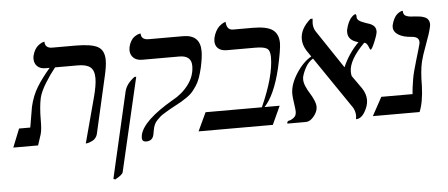

<svg xmlns="http://www.w3.org/2000/svg" viewBox="-95 -699 2424 1040"><g transform="rotate(-5 1117.0 -179.0)"><path d="M350.1 12.2 416 -233.9Q433.1 -297.9 433.1 -335.9Q433.1 -377.9 412.1 -395.5Q391.1 -413.1 344.2 -413.1H220.2Q191.4 -377.4 164.3 -333.5Q137.2 -289.6 128.9 -255.9Q118.2 -206.5 118.2 -133.8Q118.2 -82 110.8 -58.1L91.8 0H-43L-2.9 -100.1H58.1Q76.2 -209 77.1 -211.9Q90.8 -271 118.7 -316.4Q146.5 -361.8 190.9 -413.1H168.9Q139.6 -413.1 123.8 -428.7Q107.9 -444.3 107.9 -469.2Q107.9 -480 109.9 -486.8Q114.3 -504.4 122.3 -518.1Q130.4 -531.7 139.2 -538.8Q147.9 -545.9 156.2 -550.3Q164.6 -554.7 169.9 -555.7L174.8 -557.1Q174.8 -521 214.8 -521H340.8Q427.2 -521 462.2 -501.5Q497.1 -481.9 497.1 -428.2Q497.1 -396 484.9 -344.2L414.1 -33.2Q411.1 -21.5 403.6 -12.5Q396 -3.4 387.2 1Q378.4 5.4 369.9 8.3Q361.3 11.2 355.5 11.7Z M725.6 -38.1Q724.6 -35.6 722.7 -23.2Q720.7 -10.7 718.8 -2.9Q711.4 29.8 677.7 29.8Q654.8 29.8 654.8 7.8Q654.8 3.9 656.7 -7.8Q674.8 -85 837.9 -180.2Q891.6 -208.5 926.5 -255.1Q961.4 -301.8 961.4 -356.9Q961.4 -413.1 895.5 -413.1H693.8Q664.1 -413.1 647 -429.2Q629.9 -445.3 629.9 -471.2Q629.9 -476.1 631.8 -487.8Q636.2 -506.3 644.5 -520Q652.8 -533.7 661.6 -540Q670.4 -546.4 678.7 -550.3Q687 -554.2 692.4 -554.7L697.8 -555.2Q697.8 -521 738.8 -521H925.8Q1018.6 -521 1018.6 -431.2Q1018.6 -397.9 1006.8 -344.2Q999.5 -313 991 -288.8Q982.4 -264.6 970 -246.1Q957.5 -227.5 947 -215.1Q936.5 -202.6 917.7 -189.5Q898.9 -176.3 886.2 -168.9Q873.5 -161.6 847.7 -147.9Q824.2 -135.3 815.9 -130.4Q807.6 -125.5 790.3 -115Q772.9 -104.5 765.9 -98.1Q758.8 -91.8 748.8 -81.5Q738.8 -71.3 733.6 -60.8Q728.5 -50.3 725.6 -38.1ZM491.7 220.2 482.4 215.8 589.8 -251Q600.1 -292 644.5 -324.2H653.8L535.6 184.1Q533.2 198.2 491.7 220.2Z M1305.2 -533.2Q1382.8 -533.2 1414.1 -510Q1445.3 -486.8 1445.3 -438Q1445.3 -403.8 1422.4 -301.8Q1388.2 -159.7 1332 -100.1H1414.1L1368.2 0H964.4L1011.2 -100.1H1317.4Q1390.1 -262.2 1390.1 -366.2Q1390.1 -403.8 1372.3 -414.3Q1354.5 -424.8 1309.1 -424.8H1155.3Q1125 -424.8 1108.6 -439.5Q1092.3 -454.1 1092.3 -479Q1092.3 -485.4 1094.2 -497.1Q1099.1 -517.1 1107.9 -533Q1116.7 -548.8 1125.7 -556.9Q1134.8 -564.9 1143.1 -570.1Q1151.4 -575.2 1156.7 -576.7L1162.1 -578.1Q1162.1 -558.6 1170.9 -545.9Q1179.7 -533.2 1199.2 -533.2Z M1972.2 -456.1Q1972.2 -441.4 1955.3 -400.6Q1938.5 -359.9 1932.1 -359.9Q1928.2 -359.9 1925 -369.4Q1921.9 -378.9 1915.8 -388.9Q1909.7 -398.9 1899.9 -399.9Q1814 -314 1814 -250Q1814 -237.8 1816.9 -226.1L1867.2 -154.8Q1888.2 -123.5 1888.2 -89.8Q1888.2 -59.1 1867.9 -25.1Q1847.7 8.8 1819.8 8.8Q1821.8 -4.9 1821.8 -8.8Q1821.8 -33.2 1810.1 -54.2L1616.2 -338.9Q1591.8 -324.7 1576.4 -297.6Q1561 -270.5 1554.2 -244.1Q1553.2 -239.3 1553.2 -230Q1553.2 -212.9 1562.5 -191.7Q1571.8 -170.4 1583 -153.1Q1594.2 -135.7 1603.5 -114.5Q1612.8 -93.3 1612.8 -76.2Q1612.8 -51.8 1592 -25.9Q1571.3 0 1547.9 0H1448.2Q1446.8 -1.5 1446.8 -2.9Q1446.8 -6.8 1449.7 -10.7Q1452.6 -14.6 1456.1 -15.1Q1468.3 -16.6 1481.2 -26.1Q1494.1 -35.6 1496.1 -46.9Q1498 -54.7 1498 -61Q1498 -73.2 1492.9 -106.9Q1487.8 -140.6 1487.8 -158.2Q1487.8 -209 1524.9 -267.1Q1562 -325.2 1607.9 -351.1L1585 -384.8Q1564.9 -416.5 1564.9 -449.2Q1564.9 -505.4 1621.1 -554.2H1632.8Q1630.9 -536.6 1630.9 -528.8Q1630.9 -503.9 1643.1 -484.9L1782.2 -276.9Q1813.5 -350.1 1869.1 -405.8Q1813 -420.4 1813 -463.9Q1813 -476.1 1814.9 -481.9Q1819.3 -501 1826.4 -516.1Q1833.5 -531.2 1840.1 -539.1Q1846.7 -546.9 1852.8 -551.8Q1858.9 -556.6 1862.8 -557.6L1866.2 -559.1Q1871.1 -554.2 1871.1 -547.9V-540Q1871.1 -531.7 1880.9 -523.4Q1890.6 -515.1 1920.9 -504.9Q1931.2 -502 1938.2 -499.3Q1945.3 -496.6 1954.1 -491Q1962.9 -485.4 1967.5 -476.6Q1972.2 -467.8 1972.2 -456.1Z M2203.1 -272Q2190.9 -221.2 2190.9 -139.2Q2187.5 -50.3 2166 0H1912.1L1966.8 -100.1H2136.7Q2137.7 -126 2147 -181.2Q2151.9 -212.9 2172.4 -281Q2192.9 -349.1 2197.8 -369.1Q2198.7 -373 2198.7 -377.9Q2198.7 -405.8 2161.1 -409.2Q2113.8 -412.1 2087.4 -428.7Q2061 -445.3 2061 -471.2Q2061 -479 2062 -481.9Q2066.9 -502 2075 -516.8Q2083 -531.7 2091.1 -538.6Q2099.1 -545.4 2106.4 -549.3Q2113.8 -553.2 2118.2 -553.7L2123 -554.2Q2122.6 -542.5 2127.2 -534.9Q2131.8 -527.3 2142.6 -523.9Q2153.3 -520.5 2161.9 -519.5Q2170.4 -518.6 2185.1 -518.1Q2202.1 -517.1 2214.4 -515.1Q2226.6 -513.2 2239 -508.1Q2251.5 -502.9 2257.8 -492.9Q2264.2 -482.9 2264.2 -467.8Q2264.2 -461.9 2260.7 -448.2Q2254.4 -419.9 2232.2 -360.6Q2210 -301.3 2203.1 -272Z"/></g></svg>

Font: Common Serif SemiBold
Style: Italic
Weight: 600
Italic angle: -12°
Designer: Philipp H. Poll, Khaled Hosny
Foundry: Stefan Peev, Context Ltd.
Version: Version 1.026